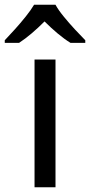

<svg xmlns="http://www.w3.org/2000/svg" viewBox="-60 -786 378 806"><path d="M173 0H85V-536H173ZM173 -766Q185 -744 207.5 -716.5Q230 -689 254.5 -662.5Q279 -636 298 -617V-606H236Q210 -622 182 -645.5Q154 -669 127 -696Q100 -669 73 -646Q46 -623 20 -606H-40V-617Q-21 -637 2.5 -663Q26 -689 48 -716.5Q70 -744 83 -766Z"/></svg>

Font: Go Noto Current
Style: Regular
Weight: 400
Designer: Monotype Design Team
Foundry: Monotype Imaging Inc.
Version: Version 2.007; ttfautohint (v1.8) -l 8 -r 50 -G 200 -x 14 -D